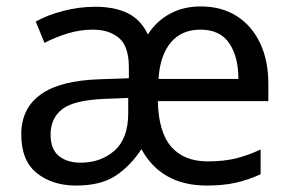

<svg xmlns="http://www.w3.org/2000/svg" viewBox="-20 -566 904 596"><path d="M603 -546Q668 -546 715 -516Q762 -486 787.5 -432Q813 -378 813 -306V-252H470Q472 -156 511.5 -110.5Q551 -65 625 -65Q675 -65 713 -74.5Q751 -84 789 -102V-25Q749 -7 710.5 1.5Q672 10 622 10Q481 10 419 -103Q385 -51 339 -20.5Q293 10 216 10Q143 10 94.5 -28.5Q46 -67 46 -149Q46 -229 106 -272.5Q166 -316 290 -320L380 -323V-357Q380 -422 349.5 -448Q319 -474 268 -474Q228 -474 189.5 -462Q151 -450 118 -433L91 -499Q126 -519 176 -532Q226 -545 275 -545Q337 -545 377.5 -524.5Q418 -504 439 -459Q465 -500 507 -523Q549 -546 603 -546ZM602 -474Q544 -474 510.5 -434.5Q477 -395 472 -321H720Q720 -390 691.5 -432Q663 -474 602 -474ZM303 -259Q209 -255 173 -227Q137 -199 137 -148Q137 -103 162.5 -82Q188 -61 230 -61Q293 -61 335.5 -98.5Q378 -136 378 -214V-262Z"/></svg>

Font: Noto Sans Indic Siyaq Numbers
Style: Regular
Weight: 400
Designer: Monotype Design Team
Foundry: Monotype Imaging Inc.
Version: Version 2.002; ttfautohint (v1.8.4.7-5d5b)